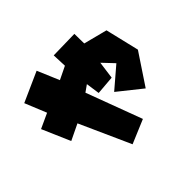

<svg xmlns="http://www.w3.org/2000/svg" viewBox="-137 -735 921 921"><g transform="rotate(-45 324.0 -274.5)"><path d="M25 -349 87 -206 168 -245 284 13 405 -38 299 -322 333 -346 343 -276 439 -284 451 -373 504 -317 399 -227 518 -132 623 -290 582 -462 462 -493 461 -559 318 -556 321 -483 255 -451 208 -562 56 -494 101 -384Z"/></g></svg>

Font: Super Mario
Style: Regular
Weight: 400
Version: Version 1.0